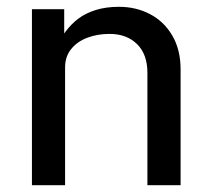

<svg xmlns="http://www.w3.org/2000/svg" viewBox="-20 -544 624 564"><path d="M73.8 -517H168.6V-445.6L172.8 -451.4Q189.5 -473.8 210.6 -489.6Q231.7 -505.4 261.6 -514.7Q291.4 -524 329.5 -524Q379.7 -524 420.8 -502.4Q461.9 -480.9 486.2 -439.4Q510.5 -397.9 510.5 -340.2V0H413V-330.5Q413 -384.4 382.6 -414.4Q352.2 -444.4 301.8 -444.4Q266.4 -444.4 236.8 -433.3Q207.1 -422.2 189.2 -400.1Q171.2 -377.9 171.2 -346.1V0H73.8Z"/></svg>

Font: Public Sans VF
Style: Regular
Weight: 400
Designer: Pablo Impallari, Rodrigo Fuenzalida (Modified by Dan O. Williams and USWDS)
Version: Version 1.003